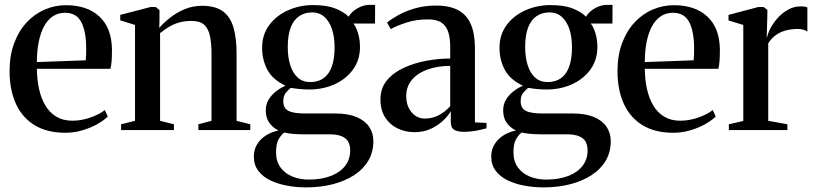

<svg xmlns="http://www.w3.org/2000/svg" viewBox="-20 -550 3452 812"><path d="M256.5 11.5Q179 11.5 126.5 -20.5Q74 -52.5 47.2 -111.2Q20.5 -170 20.5 -249.5Q20.5 -315.5 39.8 -367.2Q59 -419 92.5 -455Q126 -491 169 -509.5Q212 -528 259.5 -528Q348.5 -528 400.2 -480.2Q452 -432.5 453.5 -342Q453.5 -311 452 -291.2Q450.5 -271.5 447 -259H136Q136.5 -212 145.5 -172.2Q154.5 -132.5 172.5 -102.8Q190.5 -73 218.8 -56.2Q247 -39.5 286 -39.5Q324 -39.5 362.5 -53Q401 -66.5 423 -84.5L436 -57.5Q419 -40.5 391 -24.8Q363 -9 328 1.2Q293 11.5 256.5 11.5ZM136 -287.5 342.5 -295Q344 -307.5 344.2 -319.5Q344.5 -331.5 344.5 -344Q344.5 -416.5 324 -456.2Q303.5 -496 254.5 -496Q226 -496 203.8 -481.2Q181.5 -466.5 166.5 -439Q151.5 -411.5 143.8 -373Q136 -334.5 136 -287.5Z M551 -39V-444.5L488.5 -464V-487L617.5 -520.5H638.5L654.5 -507.5V-468L653.5 -432Q672 -453.5 699.5 -475.2Q727 -497 761.2 -511.2Q795.5 -525.5 834 -525.5Q891 -525.5 922.8 -502Q954.5 -478.5 967.5 -433.5Q980.5 -388.5 980.5 -323.5V-39L1038.5 -24.5V0H819V-24.5L874.5 -39V-321.5Q874.5 -365 868.2 -396.5Q862 -428 844 -444.8Q826 -461.5 790.5 -461.5Q761.5 -461.5 738.2 -455Q715 -448.5 695.5 -436.8Q676 -425 657 -410V-39L715.5 -24.5V0H492V-24.5Z M1273.5 242.5Q1233.5 242.5 1194.2 235.2Q1155 228 1123.2 212.8Q1091.5 197.5 1072.5 172.5Q1053.5 147.5 1053.5 112Q1053.5 83.5 1067 61Q1080.5 38.5 1104 23.2Q1127.5 8 1158 2Q1133 -10.5 1118.5 -31.2Q1104 -52 1104 -83.5Q1104 -108.5 1115.8 -128.2Q1127.5 -148 1146.5 -163Q1165.5 -178 1187.5 -187.5Q1132.5 -213.5 1110.5 -255.5Q1088.5 -297.5 1088.5 -347.5Q1088.5 -404 1119 -444.5Q1149.5 -485 1198.8 -506.8Q1248 -528.5 1304 -528.5Q1361.5 -528.5 1397.8 -514.2Q1434 -500 1454.5 -479.5Q1466 -500 1491.5 -514.8Q1517 -529.5 1543.5 -529.5H1566.5L1566 -450.5H1474.5Q1482 -441.5 1488.2 -426.5Q1494.5 -411.5 1498.5 -392.5Q1502.5 -373.5 1502.5 -352.5Q1502.5 -296.5 1473 -256Q1443.5 -215.5 1394.8 -193.5Q1346 -171.5 1288 -171.5Q1268.5 -171.5 1247.2 -173.5Q1226 -175.5 1210 -178.5Q1199.5 -170.5 1188.8 -157.5Q1178 -144.5 1178 -122Q1178 -92.5 1199.8 -81.2Q1221.5 -70 1271.5 -70H1399.5Q1452.5 -70 1488 -55Q1523.5 -40 1541.2 -13.8Q1559 12.5 1559 47Q1559 93 1538 129Q1517 165 1478.5 190.2Q1440 215.5 1388 229Q1336 242.5 1273.5 242.5ZM1285.5 209.5Q1339.5 209.5 1379 194.2Q1418.5 179 1439.8 151.2Q1461 123.5 1461 86.5Q1461 65.5 1453.2 50.2Q1445.5 35 1425.8 26.5Q1406 18 1370 18H1264Q1238 18 1217 16Q1196 14 1182 10.5Q1168 21.5 1157.8 40Q1147.5 58.5 1147.5 94Q1147.5 133 1166.8 158.8Q1186 184.5 1217.5 197Q1249 209.5 1285.5 209.5ZM1292 -203Q1342.5 -203 1368.8 -240.2Q1395 -277.5 1395 -350.5Q1395 -394.5 1383.8 -427.5Q1372.5 -460.5 1351.5 -479Q1330.5 -497.5 1300.5 -497.5Q1268 -497.5 1244.8 -481.5Q1221.5 -465.5 1209.2 -433Q1197 -400.5 1197 -351.5Q1197 -308 1207.5 -274.5Q1218 -241 1239 -222Q1260 -203 1292 -203Z M1732.5 9Q1695 9 1662.2 -6.5Q1629.5 -22 1609.2 -53Q1589 -84 1589 -130Q1589 -177 1616.2 -210Q1643.5 -243 1687.8 -263.2Q1732 -283.5 1783.5 -293Q1835 -302.5 1884 -302.5V-353.5Q1884 -389 1875.8 -414.5Q1867.5 -440 1847.5 -454Q1827.5 -468 1790.5 -468Q1740.5 -468 1700.2 -455Q1660 -442 1632.5 -427L1617 -454.5Q1634 -469 1664 -485.8Q1694 -502.5 1734.5 -514.5Q1775 -526.5 1824 -526.5Q1881.5 -526.5 1917.8 -507Q1954 -487.5 1971.2 -447.8Q1988.5 -408 1988.5 -347V-32.5L2037.5 -30V-7.5Q2027 -4.5 2011.8 -1Q1996.5 2.5 1978.8 5Q1961 7.5 1942 7.5Q1915.5 7.5 1901 -1Q1886.5 -9.5 1886.5 -35V-79.5Q1877.5 -63 1856.2 -42Q1835 -21 1803.8 -6Q1772.5 9 1732.5 9ZM1776.5 -48.5Q1808 -48.5 1835.2 -62.5Q1862.5 -76.5 1884 -101V-271.5Q1829 -271 1787.2 -255.8Q1745.5 -240.5 1721.8 -212Q1698 -183.5 1698 -144Q1698 -114.5 1708.8 -93.2Q1719.5 -72 1737.2 -60.2Q1755 -48.5 1776.5 -48.5Z M2277.5 242.5Q2237.5 242.5 2198.2 235.2Q2159 228 2127.2 212.8Q2095.5 197.5 2076.5 172.5Q2057.5 147.5 2057.5 112Q2057.5 83.5 2071 61Q2084.5 38.5 2108 23.2Q2131.5 8 2162 2Q2137 -10.5 2122.5 -31.2Q2108 -52 2108 -83.5Q2108 -108.5 2119.8 -128.2Q2131.5 -148 2150.5 -163Q2169.5 -178 2191.5 -187.5Q2136.5 -213.5 2114.5 -255.5Q2092.5 -297.5 2092.5 -347.5Q2092.5 -404 2123 -444.5Q2153.5 -485 2202.8 -506.8Q2252 -528.5 2308 -528.5Q2365.5 -528.5 2401.8 -514.2Q2438 -500 2458.5 -479.5Q2470 -500 2495.5 -514.8Q2521 -529.5 2547.5 -529.5H2570.5L2570 -450.5H2478.5Q2486 -441.5 2492.2 -426.5Q2498.5 -411.5 2502.5 -392.5Q2506.5 -373.5 2506.5 -352.5Q2506.5 -296.5 2477 -256Q2447.5 -215.5 2398.8 -193.5Q2350 -171.5 2292 -171.5Q2272.5 -171.5 2251.2 -173.5Q2230 -175.5 2214 -178.5Q2203.5 -170.5 2192.8 -157.5Q2182 -144.5 2182 -122Q2182 -92.5 2203.8 -81.2Q2225.5 -70 2275.5 -70H2403.5Q2456.5 -70 2492 -55Q2527.5 -40 2545.2 -13.8Q2563 12.5 2563 47Q2563 93 2542 129Q2521 165 2482.5 190.2Q2444 215.5 2392 229Q2340 242.5 2277.5 242.5ZM2289.5 209.5Q2343.5 209.5 2383 194.2Q2422.5 179 2443.8 151.2Q2465 123.5 2465 86.5Q2465 65.5 2457.2 50.2Q2449.5 35 2429.8 26.5Q2410 18 2374 18H2268Q2242 18 2221 16Q2200 14 2186 10.5Q2172 21.5 2161.8 40Q2151.5 58.5 2151.5 94Q2151.5 133 2170.8 158.8Q2190 184.5 2221.5 197Q2253 209.5 2289.5 209.5ZM2296 -203Q2346.5 -203 2372.8 -240.2Q2399 -277.5 2399 -350.5Q2399 -394.5 2387.8 -427.5Q2376.5 -460.5 2355.5 -479Q2334.5 -497.5 2304.5 -497.5Q2272 -497.5 2248.8 -481.5Q2225.5 -465.5 2213.2 -433Q2201 -400.5 2201 -351.5Q2201 -308 2211.5 -274.5Q2222 -241 2243 -222Q2264 -203 2296 -203Z M2827.5 11.5Q2750 11.5 2697.5 -20.5Q2645 -52.5 2618.2 -111.2Q2591.5 -170 2591.5 -249.5Q2591.5 -315.5 2610.8 -367.2Q2630 -419 2663.5 -455Q2697 -491 2740 -509.5Q2783 -528 2830.5 -528Q2919.5 -528 2971.2 -480.2Q3023 -432.5 3024.5 -342Q3024.5 -311 3023 -291.2Q3021.5 -271.5 3018 -259H2707Q2707.5 -212 2716.5 -172.2Q2725.5 -132.5 2743.5 -102.8Q2761.5 -73 2789.8 -56.2Q2818 -39.5 2857 -39.5Q2895 -39.5 2933.5 -53Q2972 -66.5 2994 -84.5L3007 -57.5Q2990 -40.5 2962 -24.8Q2934 -9 2899 1.2Q2864 11.5 2827.5 11.5ZM2707 -287.5 2913.5 -295Q2915 -307.5 2915.2 -319.5Q2915.5 -331.5 2915.5 -344Q2915.5 -416.5 2895 -456.2Q2874.5 -496 2825.5 -496Q2797 -496 2774.8 -481.2Q2752.5 -466.5 2737.5 -439Q2722.5 -411.5 2714.8 -373Q2707 -334.5 2707 -287.5Z M3062.5 0V-24.5L3123.5 -38.5V-444.5L3061 -463.5V-487L3187.5 -520.5H3209.5L3225.5 -508L3225 -476L3222.5 -390L3225 -395.5Q3228 -411 3239.5 -432.5Q3251 -454 3269.8 -474.8Q3288.5 -495.5 3313 -509.2Q3337.5 -523 3366.5 -523Q3377 -523 3383.8 -521.8Q3390.5 -520.5 3394.5 -518.5V-416.5Q3389.5 -420.5 3379.2 -424Q3369 -427.5 3354.5 -427.5Q3328 -427.5 3304.5 -421.5Q3281 -415.5 3262 -402.2Q3243 -389 3229 -367V-39L3310 -24.5V0Z"/></svg>

Font: Merriweather 120pt Medium
Style: Regular
Weight: 500
Version: Version 2.100